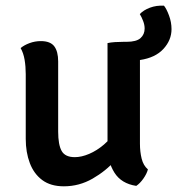

<svg xmlns="http://www.w3.org/2000/svg" viewBox="-20 -646 623 675"><path d="M70.5 -385.5Q70.5 -412 66.5 -435.8Q62.5 -459.5 52.5 -477Q65 -487.5 84 -494.5Q103 -501.5 123.5 -501.5Q157 -501.5 170.8 -483.2Q184.5 -465 184.5 -430V-183.5Q184.5 -137 196.8 -115.2Q209 -93.5 243 -93.5Q266.5 -93.5 293.5 -105Q320.5 -116.5 345.5 -137.8Q370.5 -159 386.5 -189L386 -83Q352.5 -45 305.5 -18Q258.5 9 204.5 9Q158 9 128.5 -13Q99 -35 84.8 -72.8Q70.5 -110.5 70.5 -158ZM358 -129V-494.5Q369 -497 384.2 -498Q399.5 -499 414.5 -499H425Q459.5 -499 474 -512Q488.5 -525 488.5 -546Q488.5 -558.5 483.2 -572.2Q478 -586 471.5 -596.5Q484.5 -610.5 507.2 -619Q530 -627.5 556.5 -626Q565.5 -615 574.2 -591.5Q583 -568 583 -543.5Q583 -505 554.5 -474Q526 -443 472 -435V-140.5Q472 -112.5 478 -88.2Q484 -64 500 -50.5Q496 -35 484 -18Q472 -1 459 7.5Q406.5 -0.5 382.2 -39.2Q358 -78 358 -129Z"/></svg>

Font: Signika Light Medium
Style: Regular
Weight: 500
Version: Version 2.003;gftools[0.9.32]